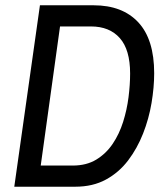

<svg xmlns="http://www.w3.org/2000/svg" viewBox="-20 -706 632 726"><path d="M34 0 131 -686H334Q443 -686 503 -621.5Q563 -557 563 -429Q563 -376 553 -316.5Q543 -257 521 -201Q499 -145 464.5 -99.5Q430 -54 380.5 -27Q331 0 265 0ZM134 -80H255Q307 -80 344 -102.5Q381 -125 406 -162Q431 -199 445.5 -245Q460 -291 466 -338.5Q472 -386 472 -428Q472 -518 433 -562Q394 -606 324 -606H207Z"/></svg>

Font: Archivo Narrow
Style: Italic
Weight: 400
Italic angle: -8°
Designer: Hector Gatti
Foundry: Omnibus-Type
Version: Version 3.002